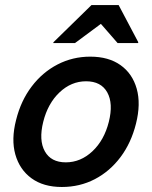

<svg xmlns="http://www.w3.org/2000/svg" viewBox="-20 -736 607 766"><path d="M226.7 10Q153.3 10 105.8 -24.6Q58.3 -59.2 41.2 -119.6Q24.2 -180 44.2 -257.5Q63.3 -334.2 106.3 -390.8Q149.2 -447.5 209.6 -478.8Q270 -510 340 -510Q413.3 -510 460.8 -476.2Q508.3 -442.5 525.4 -382.1Q542.5 -321.7 522.5 -242.5Q503.3 -165.8 460.8 -109.2Q418.3 -52.5 358.3 -21.2Q298.3 10 226.7 10ZM242.5 -88.3Q301.7 -88.3 348.8 -132.5Q395.8 -176.7 414.2 -250Q432.5 -323.3 407.9 -367.5Q383.3 -411.7 323.3 -411.7Q264.2 -411.7 217.5 -367.5Q170.8 -323.3 152.5 -250Q134.2 -176.7 158.8 -132.5Q183.3 -88.3 242.5 -88.3ZM192.5 -564.2 193.3 -567.5 345 -715.8H453.3L531.7 -567.5L530.8 -564.2H449.2L382.5 -640.8L279.2 -564.2Z"/></svg>

Font: Funnel Sans Medium
Style: Italic
Weight: 500
Italic angle: -14.036°
Version: Version 1.000; Beta; Release 5; Build 24; ttfautohint (v1.8.